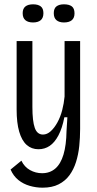

<svg xmlns="http://www.w3.org/2000/svg" viewBox="-20 -718 451 889"><path d="M177 151Q147 151 117.5 142.5Q88 134 65 115.5Q42 97 29 67L79 26Q93 55 119 69.5Q145 84 175 84Q211 84 236 62.5Q261 41 274 -2.5Q287 -46 288 -111L292 -175H278Q268 -124 250.5 -91Q233 -58 210 -42.5Q187 -27 158 -27Q126 -27 103.5 -47Q81 -67 69 -108Q57 -149 57 -211V-528H130V-223Q130 -157 141 -126Q152 -95 179 -95Q198 -95 215 -110.5Q232 -126 246 -151.5Q260 -177 268 -208Q276 -239 279 -271V-528H351V-121Q351 -81 347 -42Q343 -3 332 32Q321 67 301.5 93.5Q282 120 251.5 135.5Q221 151 177 151ZM276 -614Q254 -614 241.5 -624.5Q229 -635 229 -657Q229 -679 241.5 -688.5Q254 -698 276 -698Q300 -698 312.5 -688.5Q325 -679 325 -656Q325 -635 312.5 -624.5Q300 -614 276 -614ZM133 -614Q110 -614 97.5 -624.5Q85 -635 85 -657Q85 -678 97.5 -688Q110 -698 133 -698Q156 -698 168.5 -688.5Q181 -679 181 -657Q181 -635 168.5 -624.5Q156 -614 133 -614Z"/></svg>

Font: Bricolage Grotesque 24pt Condensed Light
Style: Regular
Weight: 300
Width: 3
Designer: Mathieu Triay
Foundry: Atelier Triay
Version: Version 1.001;gftools[0.9.33.dev8+g029e19f]